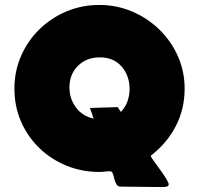

<svg xmlns="http://www.w3.org/2000/svg" viewBox="-20 -698 816 787"><path d="M39.1 -334.5Q39.1 -406.2 66.4 -468.8Q93.8 -531.2 141.8 -578.1Q189.9 -625 252.9 -651.4Q315.9 -677.7 387.2 -677.7Q457.5 -677.7 520.8 -651.1Q584 -624.5 632.6 -577.4Q681.2 -530.3 709 -468Q736.8 -405.8 736.8 -334.5Q736.8 -252 701.4 -182.6Q666 -113.3 601.6 -62.5L598.1 -59.6L598.6 -56.2Q603 -48.3 614.7 -32.2Q626.5 -16.1 639.6 2.2Q652.8 20.5 662.1 35.9Q671.4 51.3 671.4 57.6Q671.4 65.4 662.1 67.1Q652.8 68.8 647.5 68.8L474.6 66.9Q462.9 66.9 457.3 57.4Q451.7 47.9 448.7 35.4Q445.8 22.9 442.4 13.4Q439 3.9 431.2 3.9Q420.4 3.9 409.4 5.4Q398.4 6.8 387.2 6.8Q315.4 6.8 252.2 -19Q189 -44.9 141.1 -91.3Q93.3 -137.7 66.2 -199.7Q39.1 -261.7 39.1 -334.5ZM462.4 -258.8 475.1 -239.3Q493.7 -257.8 502.4 -282.5Q511.2 -307.1 511.2 -332.5Q511.2 -387.7 478.5 -425.3Q445.8 -462.9 388.7 -462.9Q334.5 -462.9 299.6 -428.2Q264.6 -393.6 264.6 -339.4Q264.6 -293.5 291.3 -257.6Q317.9 -221.7 363.8 -211.9Q360.4 -223.1 356.4 -233.9Q352.5 -244.6 348.6 -255.4Q377.4 -256.3 405.8 -257.3Q434.1 -258.3 462.4 -258.8Z"/></svg>

Font: Belanosima
Style: Bold
Weight: 700
Designer: The DocRepair Project, Santiago Orozco
Foundry: Google
Version: Version 2.000